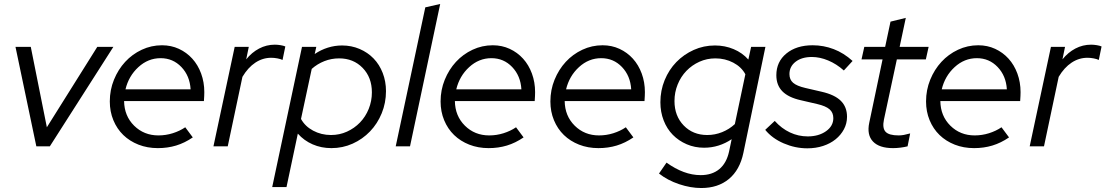

<svg xmlns="http://www.w3.org/2000/svg" viewBox="-20 -737 5568 967"><path d="M163 0 58 -501H135L216 -96L470 -501H551L231 0Z M951 -45Q910 -17 867 -4Q824 9 775 9Q722 9 677.5 -8.5Q633 -26 601 -57Q569 -88 551 -131.5Q533 -175 533 -226Q533 -284 554 -335.5Q575 -387 610.5 -425.5Q646 -464 694 -486.5Q742 -509 796 -509Q842 -509 881 -491Q920 -473 948.5 -441.5Q977 -410 993 -366.5Q1009 -323 1009 -273Q1009 -263 1008.5 -253.5Q1008 -244 1007 -228H605Q606 -153 655.5 -104Q705 -55 778 -55Q815 -55 850 -66Q885 -77 913 -96ZM789 -444Q726 -444 677 -399Q628 -354 612 -287H940Q936 -355 893.5 -399.5Q851 -444 789 -444Z M1055 0 1162 -501H1233L1220 -438Q1248 -473 1285 -492.5Q1322 -512 1364 -512Q1378 -512 1393 -509.5Q1408 -507 1417 -503L1403 -435Q1393 -440 1377 -443Q1361 -446 1346 -446Q1303 -446 1266 -421.5Q1229 -397 1201 -350L1127 0Z M1351 205 1501 -501H1573L1565 -465Q1596 -486 1631 -497Q1666 -508 1703 -508Q1750 -508 1791 -490.5Q1832 -473 1861.5 -442.5Q1891 -412 1907.5 -369.5Q1924 -327 1924 -278Q1924 -219 1902.5 -166.5Q1881 -114 1843.5 -75Q1806 -36 1756 -13.5Q1706 9 1649 9Q1598 9 1554.5 -10Q1511 -29 1480 -64L1423 205ZM1688 -443Q1649 -443 1613.5 -429Q1578 -415 1550 -390L1496 -138Q1516 -101 1557 -79Q1598 -57 1647 -57Q1690 -57 1727.5 -74Q1765 -91 1793 -120Q1821 -149 1837 -188.5Q1853 -228 1853 -272Q1853 -347 1806.5 -395Q1760 -443 1688 -443Z M2197 -717 2045 0H1973L2122 -700Z M2617 -45Q2576 -17 2533 -4Q2490 9 2441 9Q2388 9 2343.5 -8.5Q2299 -26 2267 -57Q2235 -88 2217 -131.5Q2199 -175 2199 -226Q2199 -284 2220 -335.5Q2241 -387 2276.5 -425.5Q2312 -464 2360 -486.5Q2408 -509 2462 -509Q2508 -509 2547 -491Q2586 -473 2614.5 -441.5Q2643 -410 2659 -366.5Q2675 -323 2675 -273Q2675 -263 2674.5 -253.5Q2674 -244 2673 -228H2271Q2272 -153 2321.5 -104Q2371 -55 2444 -55Q2481 -55 2516 -66Q2551 -77 2579 -96ZM2455 -444Q2392 -444 2343 -399Q2294 -354 2278 -287H2606Q2602 -355 2559.5 -399.5Q2517 -444 2455 -444Z M3170 -45Q3129 -17 3086 -4Q3043 9 2994 9Q2941 9 2896.5 -8.5Q2852 -26 2820 -57Q2788 -88 2770 -131.5Q2752 -175 2752 -226Q2752 -284 2773 -335.5Q2794 -387 2829.5 -425.5Q2865 -464 2913 -486.5Q2961 -509 3015 -509Q3061 -509 3100 -491Q3139 -473 3167.5 -441.5Q3196 -410 3212 -366.5Q3228 -323 3228 -273Q3228 -263 3227.5 -253.5Q3227 -244 3226 -228H2824Q2825 -153 2874.5 -104Q2924 -55 2997 -55Q3034 -55 3069 -66Q3104 -77 3132 -96ZM3008 -444Q2945 -444 2896 -399Q2847 -354 2831 -287H3159Q3155 -355 3112.5 -399.5Q3070 -444 3008 -444Z M3526 7Q3479 7 3438.5 -10.5Q3398 -28 3368.5 -58Q3339 -88 3322.5 -130.5Q3306 -173 3306 -222Q3306 -281 3327.5 -333.5Q3349 -386 3386.5 -424.5Q3424 -463 3474 -485.5Q3524 -508 3581 -508Q3631 -508 3675 -489.5Q3719 -471 3749 -437L3763 -501H3835L3724 33Q3706 119 3651 164.5Q3596 210 3512 210Q3458 210 3400 190.5Q3342 171 3299 137L3337 82Q3380 113 3423 129Q3466 145 3509 145Q3566 145 3602.5 115Q3639 85 3652 26L3665 -36Q3634 -15 3599 -4Q3564 7 3526 7ZM3377 -228Q3377 -153 3423.5 -105Q3470 -57 3542 -57Q3581 -57 3617 -71.5Q3653 -86 3681 -112L3734 -363Q3714 -400 3673 -421.5Q3632 -443 3583 -443Q3540 -443 3502.5 -426Q3465 -409 3437 -380Q3409 -351 3393 -311.5Q3377 -272 3377 -228Z M3834 -83 3882 -128Q3916 -90 3958.5 -70Q4001 -50 4048 -50Q4103 -50 4140 -76Q4177 -102 4177 -142Q4177 -170 4158 -186.5Q4139 -203 4096 -213L4014 -232Q3951 -246 3920.5 -277Q3890 -308 3890 -358Q3890 -426 3940.5 -467.5Q3991 -509 4073 -509Q4128 -509 4179 -489.5Q4230 -470 4274 -430L4230 -382Q4193 -415 4151 -432.5Q4109 -450 4069 -450Q4018 -450 3987 -426Q3956 -402 3956 -364Q3956 -336 3974.5 -320Q3993 -304 4036 -294L4118 -275Q4184 -260 4215 -229Q4246 -198 4246 -149Q4246 -115 4230.5 -86Q4215 -57 4188.5 -35.5Q4162 -14 4125.5 -2Q4089 10 4046 10Q3985 10 3927 -15Q3869 -40 3834 -83Z M4358 -119 4425 -438H4319L4333 -501H4438L4465 -628L4542 -647L4511 -501H4657L4643 -438H4497L4432 -135Q4423 -92 4440 -73.5Q4457 -55 4506 -55Q4519 -55 4532.5 -57.5Q4546 -60 4564 -65L4551 0Q4535 4 4515.5 6.5Q4496 9 4478 9Q4408 9 4376.5 -24.5Q4345 -58 4358 -119Z M5062 -45Q5021 -17 4978 -4Q4935 9 4886 9Q4833 9 4788.5 -8.5Q4744 -26 4712 -57Q4680 -88 4662 -131.5Q4644 -175 4644 -226Q4644 -284 4665 -335.5Q4686 -387 4721.5 -425.5Q4757 -464 4805 -486.5Q4853 -509 4907 -509Q4953 -509 4992 -491Q5031 -473 5059.5 -441.5Q5088 -410 5104 -366.5Q5120 -323 5120 -273Q5120 -263 5119.5 -253.5Q5119 -244 5118 -228H4716Q4717 -153 4766.5 -104Q4816 -55 4889 -55Q4926 -55 4961 -66Q4996 -77 5024 -96ZM4900 -444Q4837 -444 4788 -399Q4739 -354 4723 -287H5051Q5047 -355 5004.5 -399.5Q4962 -444 4900 -444Z M5166 0 5273 -501H5344L5331 -438Q5359 -473 5396 -492.5Q5433 -512 5475 -512Q5489 -512 5504 -509.5Q5519 -507 5528 -503L5514 -435Q5504 -440 5488 -443Q5472 -446 5457 -446Q5414 -446 5377 -421.5Q5340 -397 5312 -350L5238 0Z"/></svg>

Font: Red Hat Display
Style: Italic
Weight: 400
Italic angle: -12°
Designer: Pentagram / MCKL
Foundry: Pentagram / MCKL
Version: Version 1.003; Red Hat Display Italic